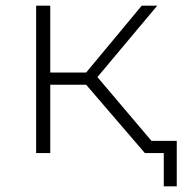

<svg xmlns="http://www.w3.org/2000/svg" viewBox="-20 -542 646 680"><path d="M285 -242H158V0H108V-522H158V-285H285L482 -522H537L325 -269L553 0H493ZM606 -43V118H560V0H493V-43Z"/></svg>

Font: Montserrat Alternates Light
Style: Regular
Weight: 300
Designer: Julieta Ulanovsky
Foundry: Julieta Ulanovsky
Version: Version 7.200